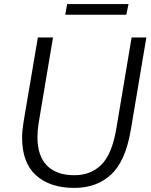

<svg xmlns="http://www.w3.org/2000/svg" viewBox="-20 -905 737 938"><path d="M88 -232Q88 -265 95 -309L165 -722H239L169 -305Q163 -269 163 -235Q163 -143 209.5 -96Q256 -49 343 -49Q424 -49 475.5 -100.5Q527 -152 548 -275L623 -722H695L619 -270Q593 -117 522.5 -52Q452 13 343 13Q224 13 156 -48.5Q88 -110 88 -232ZM308 -885H608L597 -833H299Z"/></svg>

Font: Nebula Sans Book
Style: Regular
Weight: 400
Italic angle: -9°
Designer: Paul D. Hunt for Adobe (as Source Sans)
Foundry: Nebula Entertainment & Broadcasting LLC
Version: Version 1.010